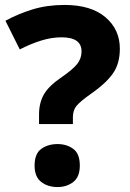

<svg xmlns="http://www.w3.org/2000/svg" viewBox="-20 -744 527 777"><path d="M138 -242H275V-270Q275 -298 290 -316Q305 -334 349 -365Q408 -406 436.5 -446Q465 -486 465 -547Q465 -625 406.5 -674.5Q348 -724 241 -724Q171 -724 112 -706Q53 -688 2 -660L60 -544Q105 -567 147 -580Q189 -593 229 -593Q310 -593 310 -536Q310 -508 293 -486Q276 -464 230 -432Q178 -397 158 -362.5Q138 -328 138 -281ZM120 -74Q120 -28 147 -7.5Q174 13 213 13Q250 13 276.5 -7.5Q303 -28 303 -74Q303 -122 276.5 -141.5Q250 -161 213 -161Q174 -161 147 -141.5Q120 -122 120 -74Z"/></svg>

Font: Noto Sans UI Extra
Style: Regular
Weight: 800
Designer: Monotype Design Team
Foundry: Monotype Imaging Inc.
Version: Version 1.901